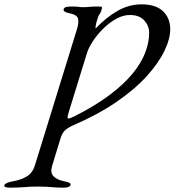

<svg xmlns="http://www.w3.org/2000/svg" viewBox="-99 -683 803 883"><path d="M-53 180Q-66 180 -73.5 177.5Q-81 175 -79 169Q-75 157 -40 151Q-1 144 25 128Q51 112 62 76L255 -549Q264 -578 260 -596.5Q256 -615 221 -622Q189 -628 194 -642Q196 -648 204.5 -650.5Q213 -653 226 -653Q253 -653 260 -652Q267 -651 269.5 -650.5Q272 -650 283 -650Q297 -650 302.5 -650.5Q308 -651 318 -652Q328 -653 355 -653Q368 -653 369.5 -650.5Q371 -648 369 -642Q365 -627 362 -622.5Q359 -618 356.5 -614.5Q354 -611 350 -598L344 -579Q342 -571 340.5 -560.5Q339 -550 343 -554Q387 -601 440 -632Q493 -663 552 -663Q617 -663 650 -632Q683 -601 684 -550Q684 -505 657.5 -449.5Q631 -394 576.5 -333.5Q522 -273 437 -214.5Q352 -156 236 -106Q214 -96 201 -84.5Q188 -73 180 -49L141 79Q131 110 146.5 127Q162 144 198 151Q214 154 220.5 158Q227 162 225 169Q221 180 193 180Q166 180 149 178.5Q132 177 116 176Q100 175 77 175Q40 175 14 177.5Q-12 180 -53 180ZM245 -149Q338 -196 403.5 -245Q469 -294 509.5 -343Q550 -392 568.5 -440Q587 -488 587 -532Q587 -564 564.5 -589Q542 -614 498 -614Q467 -614 435.5 -596.5Q404 -579 376.5 -552Q349 -525 328.5 -494Q308 -463 300 -436L218 -170Q208 -139 214.5 -138Q221 -137 245 -149Z"/></svg>

Font: EB Garamond
Style: Italic
Weight: 400
Italic angle: -17.2°
Designer: Georg Duffner and Octavio Pardo
Foundry: Georg Duffner
Version: Version 1.001